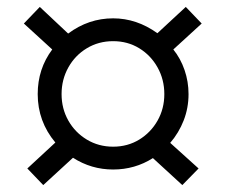

<svg xmlns="http://www.w3.org/2000/svg" viewBox="-20 -601 652 555"><path d="M59 -114 140 -189Q89 -250 89 -329Q89 -402 131 -458L49 -533L95 -581L177 -504Q236 -548 307 -548Q375 -548 435 -505L517 -581L563 -533L481 -458Q502 -432 513.5 -398.5Q525 -365 525 -329Q525 -289 511 -253Q497 -217 472 -188L554 -114L507 -66L422 -144Q370 -111 307 -111Q244 -111 191 -145L105 -66ZM455 -329Q455 -371 435.5 -406Q416 -441 382.5 -461.5Q349 -482 307 -482Q265 -482 231 -461.5Q197 -441 177.5 -406Q158 -371 158 -329Q158 -287 177.5 -252.5Q197 -218 231 -197.5Q265 -177 307 -177Q349 -177 382.5 -197.5Q416 -218 435.5 -252.5Q455 -287 455 -329Z"/></svg>

Font: Pridi Light
Style: Regular
Weight: 300
Version: Version 1.002